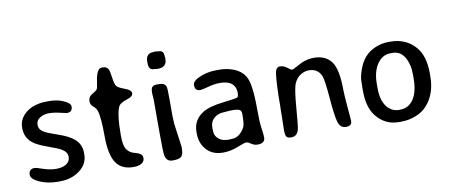

<svg xmlns="http://www.w3.org/2000/svg" viewBox="-63 -931 2773 1186"><g transform="rotate(-10 1323.5 -338.0)"><path d="M237.8 -495.1H250Q294.9 -495.1 329.1 -482.4Q382.3 -462.4 382.3 -438.5Q382.3 -403.3 346.7 -403.3Q343.3 -403.3 305.4 -412.4Q267.6 -421.4 236.3 -421.4Q205.1 -421.4 180.2 -406.2Q155.3 -391.1 155.3 -362.3Q155.3 -333.5 186 -314.9Q204.6 -303.7 269.3 -281.7Q334 -259.8 366.2 -232.9Q408.2 -198.2 408.2 -144V-132.3Q408.2 -73.2 356.7 -34.2Q305.2 4.9 231 4.9H218.3Q154.8 4.9 104.5 -17.8Q54.2 -40.5 54.2 -66.9Q54.2 -104 91.8 -104Q100.1 -104 142.3 -89.6Q184.6 -75.2 223.1 -75.2Q261.7 -75.2 286.1 -90.8Q310.5 -106.4 310.5 -135.5Q310.5 -164.6 279.3 -184.1Q260.3 -196.3 193.6 -220Q127 -243.7 100.1 -266.6Q58.6 -302.2 58.6 -360.6Q58.6 -418.9 107.7 -457Q156.7 -495.1 237.8 -495.1Z M537.1 -383.3Q531.2 -400.9 513.9 -414.6Q496.6 -428.2 496.6 -451.2Q496.6 -474.1 515.1 -488.3Q519 -491.2 533.7 -499.8Q548.3 -508.3 553.2 -515.6Q558.1 -522.5 563.5 -562.5Q575.2 -642.6 606.4 -642.6H613.8Q638.7 -642.6 648.9 -622.6Q654.3 -612.8 659.9 -570.8Q665.5 -528.8 675.3 -515.9Q685.1 -502.9 725.1 -488.8Q765.1 -474.6 765.1 -454.3Q765.1 -434.1 732.4 -423.8Q683.6 -408.7 673.8 -389.6Q650.9 -345.2 650.9 -210.4Q650.9 -147.9 665 -124.8Q679.2 -101.6 704.6 -91.8Q707 -90.8 724.9 -85.7Q742.7 -80.6 753.4 -72.5Q764.2 -64.5 764.2 -46.1Q764.2 -27.8 746.6 -15.6Q728 -3.4 694.8 -3.4Q620.1 -3.4 585.7 -54.9Q551.3 -106.4 551.3 -223.6Q551.3 -340.8 537.1 -383.3Z M1003.9 -625.5Q1003.9 -574.7 946.3 -574.7H942.4L940.4 -575.2L925.8 -576.7Q923.8 -577.1 922.4 -577.1Q890.6 -577.1 890.6 -620.6V-629.9Q890.6 -656.7 902.8 -668.9Q915 -681.2 933.1 -681.2L944.3 -682.6H955.6L972.2 -680.2Q1002.4 -680.2 1002.4 -646L1003.9 -634.8ZM987.8 -225.1 1008.3 -75.2V-64.5L1007.8 -59.6Q1007.8 -27.8 994.6 -14.6Q981.4 -1.5 943.4 -1.5H937.5Q903.3 -1.5 894 -38.6Q889.2 -57.6 889.2 -185.5V-394.5L886.7 -427.2V-438Q886.7 -461.9 895.5 -471.2Q904.3 -480.5 923.3 -480.5H939.9Q974.6 -480.5 982.4 -455.6Q985.8 -444.8 985.8 -375.5V-270L987.3 -240.7Q987.8 -234.9 987.8 -225.1Z M1216.8 -134.3Q1216.8 -103 1247.1 -82Q1267.1 -67.9 1303.7 -67.9H1306.6Q1315.4 -69.3 1325.2 -69.3Q1357.9 -69.3 1384 -98.6Q1410.2 -127.9 1410.2 -154.8L1411.1 -160.6L1412.6 -186.5V-211.9Q1412.6 -230 1400.6 -236.6Q1388.7 -243.2 1355 -243.2H1348.1L1344.7 -242.7H1338.4L1317.9 -241.2Q1307.6 -239.7 1301.3 -239.7Q1266.1 -239.7 1241 -217.8Q1215.8 -195.8 1215.8 -159.2V-145Q1216.8 -137.2 1216.8 -134.3ZM1182.1 -400.4Q1149.9 -400.4 1149.9 -435.5Q1149.9 -460 1183.6 -476.6Q1237.3 -503.4 1298.3 -503.4H1321.8Q1370.6 -503.4 1413.3 -485.8Q1456.1 -468.3 1479 -431.6Q1508.3 -385.3 1508.3 -226.1Q1508.3 -142.1 1514.4 -102.1Q1520.5 -62 1520.5 -43.5Q1520.5 -6.8 1473.6 -6.8Q1452.6 -6.8 1434.6 -19.5Q1416.5 -32.2 1405.8 -32.2Q1395 -32.2 1348.6 -13.7Q1302.2 4.9 1255.4 4.9Q1189.5 4.9 1152.1 -36.6Q1114.7 -78.1 1114.7 -138.7V-149.9Q1114.7 -224.1 1179.2 -264.6Q1221.2 -291 1308.8 -300.8Q1396.5 -310.5 1401.4 -316.4Q1407.7 -323.7 1407.7 -341.3Q1407.7 -346.7 1407.2 -352.5Q1400.9 -421.9 1309.6 -422.4Q1275.9 -422.4 1235.8 -411.4Q1195.8 -400.4 1182.1 -400.4Z M1827.6 -457Q1867.2 -474.6 1907.2 -474.6Q1981.4 -474.6 2017.3 -425.3Q2053.2 -376 2053.2 -246.6Q2053.2 -220.2 2060.3 -137Q2067.4 -53.7 2067.4 -51.3Q2067.4 -19.5 2030.8 -19.5Q1994.1 -19.5 1982.2 -60.1Q1970.2 -100.6 1961.2 -214.1Q1952.1 -327.6 1940.9 -354Q1919.9 -403.8 1864.3 -403.8Q1836.4 -403.8 1811.3 -387.7Q1786.1 -371.6 1771.7 -340.3Q1757.3 -309.1 1748.3 -192.4Q1739.3 -75.7 1733.9 -55.7Q1728.5 -35.6 1717 -25.1Q1705.6 -14.6 1685.3 -14.6Q1665 -14.6 1657 -24.2Q1648.9 -33.7 1648.9 -64.9V-77.1L1649.4 -89.8L1650.9 -153.3Q1650.9 -166 1650.9 -178.7L1651.9 -216.8Q1651.9 -349.1 1661.1 -419.4Q1666.5 -458.5 1691.4 -458.5Q1716.3 -458.5 1736.8 -441.9Q1757.3 -425.3 1763.2 -425.3Q1769 -425.3 1795.2 -439.7Q1821.3 -454.1 1827.6 -457Z M2263.2 -247.1V-220.2Q2263.2 -147.5 2293.2 -106.7Q2323.2 -65.9 2373.5 -65.9L2378.4 -66.4Q2431.6 -66.4 2462.4 -112.5Q2493.2 -158.7 2493.2 -244.1V-265.6Q2493.2 -332 2466.8 -376Q2440.4 -419.9 2393.1 -419.9H2378.9Q2328.1 -419.9 2295.7 -372.6Q2263.2 -325.2 2263.2 -247.1ZM2597.2 -255.4V-239.7Q2597.2 -128.4 2536.6 -59.6Q2507.8 -26.4 2462.9 -9.3Q2418 7.8 2372.6 7.8H2356.4Q2270 7.8 2215.3 -62Q2171.4 -118.2 2171.4 -219.7V-244.1Q2172.4 -259.8 2172.4 -285.2Q2172.4 -309.1 2187.5 -352.5Q2217.3 -439 2290 -471.2Q2334 -490.7 2376 -490.7H2391.6Q2488.8 -490.7 2548.3 -421.4Q2597.2 -364.7 2597.2 -255.4Z"/></g></svg>

Font: Averia Sans Libre
Style: Regular
Weight: 400
Version: Version 1.002